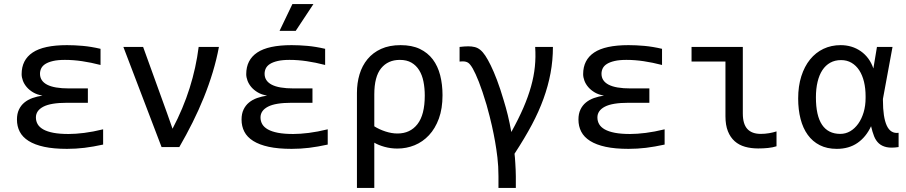

<svg xmlns="http://www.w3.org/2000/svg" viewBox="-20 -720 4438 940"><path d="M484.9 -12.2Q436 -1.5 393.6 3.7Q351.1 8.8 308.1 8.8Q242.7 8.8 196.3 -1.2Q149.9 -11.2 120.1 -30Q90.3 -48.8 76.7 -75.2Q63 -101.6 63 -134.8Q63 -163.1 72.8 -183.6Q82.5 -204.1 99.4 -218Q116.2 -231.9 138.9 -240Q161.6 -248 188 -252Q161.6 -256.3 142.6 -267.6Q123.5 -278.8 110.8 -293.7Q98.1 -308.6 92 -325.2Q85.9 -341.8 85.9 -356.9Q85.9 -426.8 139.9 -462.9Q193.8 -499 308.1 -499Q344.2 -499 385.3 -495.4Q426.3 -491.7 472.2 -481V-401.9Q425.3 -414.1 382.3 -420.4Q339.4 -426.8 297.9 -426.8Q263.2 -426.8 240 -421.4Q216.8 -416 202.4 -407Q188 -397.9 181.9 -385.5Q175.8 -373 175.8 -358.9Q175.8 -323.7 210.7 -305.4Q245.6 -287.1 317.9 -287.1H410.2V-216.8H308.1Q229 -216.8 192.4 -197.8Q155.8 -178.7 155.8 -145Q155.8 -127 164.3 -112.1Q172.9 -97.2 191.9 -86.4Q210.9 -75.7 241.5 -69.8Q272 -64 315.9 -64Q349.1 -64 392.1 -69.3Q435.1 -74.7 484.9 -86.9Z M584 -490.2H680.7L797.9 -166L824.7 -89.8Q877 -189 908.4 -288.8Q939.9 -388.7 952.6 -490.2H1051.8Q1040.5 -429.2 1021.7 -366.9Q1002.9 -304.7 978 -242.9Q953.1 -181.2 922.6 -120.1Q892.1 -59.1 857.9 0H771Z M1584.5 -12.2Q1535.6 -1.5 1493.2 3.7Q1450.7 8.8 1407.7 8.8Q1342.3 8.8 1295.9 -1.2Q1249.5 -11.2 1219.7 -30Q1189.9 -48.8 1176.3 -75.2Q1162.6 -101.6 1162.6 -134.8Q1162.6 -163.1 1172.4 -183.6Q1182.1 -204.1 1199 -218Q1215.8 -231.9 1238.5 -240Q1261.2 -248 1287.6 -252Q1261.2 -256.3 1242.2 -267.6Q1223.1 -278.8 1210.4 -293.7Q1197.8 -308.6 1191.7 -325.2Q1185.5 -341.8 1185.5 -356.9Q1185.5 -426.8 1239.5 -462.9Q1293.5 -499 1407.7 -499Q1443.8 -499 1484.9 -495.4Q1525.9 -491.7 1571.8 -481V-401.9Q1524.9 -414.1 1481.9 -420.4Q1439 -426.8 1397.5 -426.8Q1362.8 -426.8 1339.6 -421.4Q1316.4 -416 1302 -407Q1287.6 -397.9 1281.5 -385.5Q1275.4 -373 1275.4 -358.9Q1275.4 -323.7 1310.3 -305.4Q1345.2 -287.1 1417.5 -287.1H1509.8V-216.8H1407.7Q1328.6 -216.8 1292 -197.8Q1255.4 -178.7 1255.4 -145Q1255.4 -127 1263.9 -112.1Q1272.5 -97.2 1291.5 -86.4Q1310.5 -75.7 1341.1 -69.8Q1371.6 -64 1415.5 -64Q1448.7 -64 1491.7 -69.3Q1534.7 -74.7 1584.5 -86.9ZM1514.6 -700.2 1427.7 -568.8H1348.6L1411.6 -700.2ZM1119.6 -490.2Z M2146.5 -253.9Q2146.5 -188.5 2128.7 -139.6Q2110.8 -90.8 2080.3 -58.1Q2049.8 -25.4 2009.8 -9Q1969.7 7.3 1925.3 7.3Q1893.1 7.3 1863 -1Q1833 -9.3 1812.5 -21.5V200.2H1727.5V-265.1Q1727.5 -313.5 1740.2 -356Q1752.9 -398.4 1779.3 -430.4Q1805.7 -462.4 1845.9 -480.7Q1886.2 -499 1941.4 -499Q1996.6 -499 2035.4 -480.5Q2074.2 -461.9 2098.9 -429.2Q2123.5 -396.5 2135 -351.6Q2146.5 -306.6 2146.5 -253.9ZM2059.6 -252Q2059.6 -288.6 2053.2 -320.6Q2046.9 -352.5 2032.2 -376.2Q2017.6 -399.9 1994.4 -413.3Q1971.2 -426.8 1937.5 -426.8Q1879.4 -426.8 1845.9 -385.7Q1812.5 -344.7 1812.5 -257.8V-101.6Q1836.4 -86.4 1866.9 -76.4Q1897.5 -66.4 1925.8 -66.4Q1988.3 -66.4 2023.9 -112.3Q2059.6 -158.2 2059.6 -252Z M2446.3 -228Q2457 -193.4 2466.1 -156.5Q2475.1 -119.6 2483.4 -73.7Q2519 -138.2 2542.5 -192.4Q2565.9 -246.6 2579.8 -296.4Q2593.8 -346.2 2598.6 -393.6Q2603.5 -440.9 2600.1 -490.2H2687Q2687 -424.3 2675.3 -361.8Q2663.6 -299.3 2640.9 -236.6Q2618.2 -173.8 2584.2 -109.9Q2550.3 -45.9 2499 32.7Q2500 39.1 2501 51.8Q2502 64.5 2502.9 79.8Q2503.9 95.2 2504.6 111.8Q2505.4 128.4 2505.4 142.6V200.2H2420.4V142.6Q2420.4 93.8 2415.3 51.3Q2410.2 8.8 2403.8 -27.1Q2397.5 -63 2388.2 -104.7Q2378.9 -146.5 2362.3 -206.1Q2341.3 -276.4 2324.5 -319.1Q2307.6 -361.8 2294.7 -384.3Q2281.7 -406.7 2271.5 -413.1Q2261.2 -419.4 2247.1 -419.4Q2240.7 -419.4 2237.8 -419.2Q2234.9 -418.9 2230 -418.5V-490.2Q2254.4 -493.2 2272.9 -493.2Q2289.6 -493.2 2304 -489.7Q2318.4 -486.3 2331.1 -476.1Q2343.8 -465.8 2356 -447.5Q2368.2 -429.2 2382.6 -399.9Q2397 -370.6 2413.1 -328.4Q2429.2 -286.1 2446.3 -228Z M3233.9 -12.2Q3185.1 -1.5 3142.6 3.7Q3100.1 8.8 3057.1 8.8Q2991.7 8.8 2945.3 -1.2Q2898.9 -11.2 2869.1 -30Q2839.4 -48.8 2825.7 -75.2Q2812 -101.6 2812 -134.8Q2812 -163.1 2821.8 -183.6Q2831.5 -204.1 2848.4 -218Q2865.2 -231.9 2887.9 -240Q2910.6 -248 2937 -252Q2910.6 -256.3 2891.6 -267.6Q2872.6 -278.8 2859.9 -293.7Q2847.2 -308.6 2841.1 -325.2Q2835 -341.8 2835 -356.9Q2835 -426.8 2888.9 -462.9Q2942.9 -499 3057.1 -499Q3093.3 -499 3134.3 -495.4Q3175.3 -491.7 3221.2 -481V-401.9Q3174.3 -414.1 3131.3 -420.4Q3088.4 -426.8 3046.9 -426.8Q3012.2 -426.8 2989 -421.4Q2965.8 -416 2951.4 -407Q2937 -397.9 2930.9 -385.5Q2924.8 -373 2924.8 -358.9Q2924.8 -323.7 2959.7 -305.4Q2994.6 -287.1 3066.9 -287.1H3159.2V-216.8H3057.1Q2978 -216.8 2941.4 -197.8Q2904.8 -178.7 2904.8 -145Q2904.8 -127 2913.3 -112.1Q2921.9 -97.2 2940.9 -86.4Q2960 -75.7 2990.5 -69.8Q3021 -64 3064.9 -64Q3098.1 -64 3141.1 -69.3Q3184.1 -74.7 3233.9 -86.9Z M3781.7 -3.9Q3763.7 2 3740.5 4.4Q3717.3 6.8 3691.9 6.8Q3656.7 6.8 3627.4 -1.5Q3598.1 -9.8 3576.9 -28.6Q3555.7 -47.4 3543.7 -77.4Q3531.7 -107.4 3531.7 -150.9V-418.9H3365.7V-490.2H3616.7V-164.6Q3616.7 -112.8 3638.9 -88.6Q3661.1 -64.5 3704.6 -64.5Q3725.1 -64.5 3745.1 -67.9Q3765.1 -71.3 3781.7 -76.7Z M3887.7 -237.8Q3887.7 -298.3 3903.1 -346.7Q3918.5 -395 3946 -429Q3973.6 -462.9 4011.7 -481Q4049.8 -499 4095.7 -499Q4123.5 -499 4148.4 -491.5Q4173.3 -483.9 4194.3 -469.2Q4215.3 -454.6 4231 -433.3Q4246.6 -412.1 4255.9 -384.8L4273.4 -490.2H4349.6L4302.7 -235.8V-230Q4302.7 -145.5 4321.5 -105Q4340.3 -64.5 4379.4 -69.8V0Q4343.8 5.4 4320.8 0.5Q4297.9 -4.4 4283 -17.8Q4268.1 -31.2 4259.5 -52.7Q4251 -74.2 4244.6 -102.1Q4220.2 -49.3 4178.2 -20.3Q4136.2 8.8 4076.7 8.8Q4028.8 8.8 3993.4 -9.3Q3958 -27.3 3934.6 -59.8Q3911.1 -92.3 3899.4 -137.7Q3887.7 -183.1 3887.7 -237.8ZM3974.6 -243.2Q3974.6 -153.8 4004.6 -109.1Q4034.7 -64.5 4093.8 -64.5Q4120.1 -64.5 4142.6 -77.6Q4165 -90.8 4181.9 -114.5Q4198.7 -138.2 4208.3 -170.4Q4217.8 -202.6 4217.8 -240.2V-249Q4217.8 -287.1 4210 -319.6Q4202.1 -352.1 4186.8 -375.7Q4171.4 -399.4 4148.9 -412.6Q4126.5 -425.8 4097.7 -425.8Q4067.9 -425.8 4044.9 -413.1Q4022 -400.4 4006.3 -376.7Q3990.7 -353 3982.7 -319.3Q3974.6 -285.6 3974.6 -243.2Z"/></svg>

Font: Code New Roman
Style: Regular
Weight: 400
Monospace: yes
Designer: Sam Radian
Foundry: Code New Roman
Version: Version 2.00 November 29, 2014